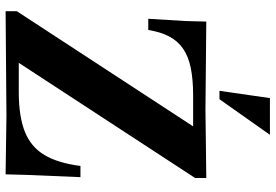

<svg xmlns="http://www.w3.org/2000/svg" viewBox="-169 -811 983 685"><g transform="rotate(90 322.5 -468.5)"><path d="M602 3 393 0 20 3V-37L453 -700L522 -666H320Q263 -666 222 -657.5Q181 -649 153.5 -630Q126 -611 110 -580.5Q94 -550 87 -506H47L55 -638L57 -713L371 -710L615 -713V-673L197 -33L117 -44H309Q395 -44 449.5 -65.5Q504 -87 533 -135.5Q562 -184 572 -264H612L604 -72ZM304 -760 330 -940H461L334 -760Z"/></g></svg>

Font: Baskervville SC
Style: Regular
Weight: 400
Designer: Alexis Faudot, Rémi Forte, Morgane Pierson, Rafael Ribas, Tanguy Vanlaeys, Rosalie Wagner, Thomas Huot-Marchand
Foundry: ANRT
Version: Version 1.100